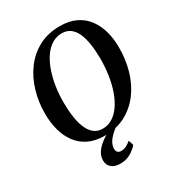

<svg xmlns="http://www.w3.org/2000/svg" viewBox="-223 -890 1148 1247"><g transform="rotate(-30 351.0 -266.5)"><path d="M315.5 10.5Q245 10.5 194.8 -14.2Q144.5 -39 112.5 -82.5Q80.5 -126 65.2 -182.8Q50 -239.5 49.5 -303.5Q49 -393.5 73 -474.2Q97 -555 144 -617.8Q191 -680.5 259.2 -716.5Q327.5 -752.5 416 -752.5Q486.5 -752.5 537 -727.8Q587.5 -703 619.2 -659.5Q651 -616 666 -560.2Q681 -504.5 681 -442Q681.5 -351.5 658 -270Q634.5 -188.5 587.8 -125.5Q541 -62.5 472.5 -26Q404 10.5 315.5 10.5ZM327 -35.5Q367 -35.5 400.5 -56.5Q434 -77.5 460 -115.2Q486 -153 504 -203.8Q522 -254.5 531 -314.5Q540 -374.5 540 -439.5Q539.5 -499.5 532 -548.5Q524.5 -597.5 508.5 -632.8Q492.5 -668 466.5 -687Q440.5 -706 403.5 -706Q364 -706 330.2 -685.2Q296.5 -664.5 270.5 -627.2Q244.5 -590 226.5 -539.5Q208.5 -489 199.2 -429.8Q190 -370.5 190.5 -305.5Q191 -245 198.8 -195.2Q206.5 -145.5 223 -109.8Q239.5 -74 265.2 -54.8Q291 -35.5 327 -35.5ZM312.5 218.5Q269.5 218 246.8 197.8Q224 177.5 224 145.5Q224 117 237.2 93.2Q250.5 69.5 272.2 50Q294 30.5 319.5 14.5Q345 -1.5 369.5 -14.5L397 -26L420.5 -13.5Q391 6.5 369.2 27.5Q347.5 48.5 335.8 69.8Q324 91 323.5 112.5Q323.5 132 333 140.8Q342.5 149.5 359 149.5Q378 149.5 395.8 140.8Q413.5 132 432 116L445 153.5Q426 177 392 197.8Q358 218.5 312.5 218.5Z"/></g></svg>

Font: Merriweather 60pt SemiBold
Style: Italic
Weight: 600
Italic angle: -7.8°
Version: Version 2.101